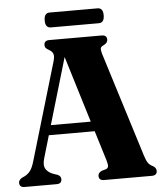

<svg xmlns="http://www.w3.org/2000/svg" viewBox="-58 -882 787 932"><g transform="rotate(-5 336.0 -416.5)"><path d="M205 -22.5Q205 0 180 0H24Q-1 0 -1 -22.5Q-1 -35 14 -45L28 -51.5Q42.5 -58 55 -73.2Q67.5 -88.5 77.5 -124L217 -595Q224 -619 219.8 -631.2Q215.5 -643.5 201 -651.5Q190.5 -657.5 185.2 -663Q180 -668.5 180 -677.5Q180 -700 205.5 -700H460.5Q486 -700 486 -677.5Q486 -661.5 465 -651.5Q454 -647 451.5 -639.5Q449 -632 454.5 -612.5L614 -102Q622 -76 630.2 -64.8Q638.5 -53.5 651.5 -47.5Q669.5 -38 669.5 -22.5Q669.5 0 644 0H411Q386 0 386 -22.5Q386 -37 403.5 -45.5L423 -51Q433.5 -54 435.8 -63Q438 -72 431.5 -93.5L386.5 -240H163L131 -131Q120.5 -96.5 132.5 -78Q144.5 -59.5 171 -50.5L188 -45Q205 -37.5 205 -22.5ZM177 -288H371.5L272.5 -611.5ZM191.5 -796.5Q191.5 -833 218.5 -833H452Q479 -833 479 -797Q479 -760.5 452 -760.5H218.5Q191.5 -760.5 191.5 -796.5Z"/></g></svg>

Font: Fraunces 144pt Soft
Style: Bold
Weight: 700
Version: Version 1.000;[0bf87f6ff]